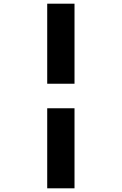

<svg xmlns="http://www.w3.org/2000/svg" viewBox="-20 -821 660 1041"><path d="M236 -367V-801H384V-367ZM236 200V-234H384V200Z"/></svg>

Font: Monaspace Xenon Var
Style: Regular
Weight: 400
Designer: Riley Cran and the Lettermatic Team
Version: Version 1.000 (Monaspace Xenon Var)